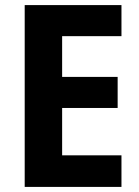

<svg xmlns="http://www.w3.org/2000/svg" viewBox="-20 -734 546 754"><path d="M457 0V-124H224V-310H442V-432H224V-592H457V-714H77V0Z"/></svg>

Font: Noto Sans Thai Looped SemiCondensed
Style: Bold
Weight: 700
Width: 4
Designer: Sasikarn Vongin, Ben Mitchell
Foundry: The Fontpad Ltd
Version: Version 1.001